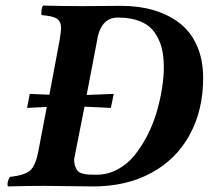

<svg xmlns="http://www.w3.org/2000/svg" viewBox="-20 -667 749 689"><path d="M377.9 -279.8 283.2 -284.2 246.1 -96.2Q246.1 -80.1 250.2 -69.1Q254.4 -58.1 260 -52.5Q265.6 -46.9 277.6 -43.9Q289.6 -41 298.8 -40.5Q308.1 -40 326.2 -40Q366.2 -40 401.9 -59.1Q437.5 -78.1 463.1 -110.1Q488.8 -142.1 509.3 -182.1Q529.8 -222.2 542.5 -265.9Q555.2 -309.6 561.5 -350.3Q567.9 -391.1 567.9 -425.8Q567.9 -465.3 560.1 -495.8Q552.2 -526.4 533.9 -551.8Q515.6 -577.1 482.7 -590.6Q449.7 -604 402.8 -604Q347.7 -604 331.1 -537.1V-536.1L291 -326.2L388.2 -330.1ZM276.9 -645Q301.3 -645 345.9 -645.5Q390.6 -646 415 -646Q479 -646 531.7 -630.4Q584.5 -614.7 624.5 -584Q664.6 -553.2 686.8 -502.9Q709 -452.6 709 -387.2Q709 -271.5 660.6 -183.1Q612.3 -94.7 522.7 -46.4Q433.1 2 314.9 2Q296.9 2 229 1Q161.1 0 140.1 0Q79.1 0 8.8 2Q5.4 -3.4 8.3 -15.4Q11.2 -27.3 16.1 -32.2Q68.8 -38.1 88.1 -55.2Q107.4 -72.3 117.2 -122.1L147.9 -283.2L77.1 -279.8L86.9 -330.1L157.2 -327.1L193.8 -522Q199.2 -555.2 199.2 -565.9Q199.2 -589.8 184.1 -599.9Q168.9 -609.9 128.9 -612.8Q127.4 -621.1 129.4 -632.3Q131.3 -643.6 134.8 -647Q205.1 -645 276.9 -645Z"/></svg>

Font: Common Serif
Style: Bold Italic
Weight: 700
Italic angle: -12°
Designer: Philipp H. Poll, Khaled Hosny
Foundry: Stefan Peev, Context Ltd.
Version: Version 1.026